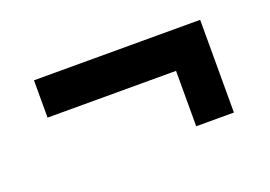

<svg xmlns="http://www.w3.org/2000/svg" viewBox="-50 -465 660 469"><g transform="rotate(-20 280.0 -230.5)"><path d="M61 -351H493V-110H395V-254H61Z"/></g></svg>

Font: TitilliumWeb-SemiBold
Style: SemiBold
Weight: 600
Version: Version 1.001;PS 57.000;hotconv 1.0.70;makeotf.lib2.5.55311